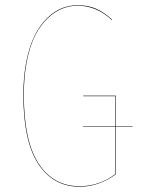

<svg xmlns="http://www.w3.org/2000/svg" viewBox="-20 -710 541 739"><path d="M490.2 -223.1V-221.2H425.8V-39.1Q359.4 8.8 287.1 8.8Q185.1 8.8 127.4 -78.9Q69.8 -166.5 69.8 -345.2Q69.8 -417.5 82 -476.6Q94.2 -535.6 114.3 -574.7Q134.3 -613.8 161.6 -640.4Q189 -667 218.3 -678.5Q247.6 -689.9 278.8 -689.9Q318.8 -689.9 349.6 -676.5Q380.4 -663.1 411.1 -634.8L410.2 -632.8Q352.1 -688 278.8 -688Q247.6 -688 218.8 -676.5Q189.9 -665 162.8 -638.9Q135.7 -612.8 115.7 -574.2Q95.7 -535.6 83.7 -476.6Q71.8 -417.5 71.8 -345.2Q71.8 -167.5 128.7 -80.3Q185.5 6.8 287.1 6.8Q360.8 6.8 423.8 -40V-221.2H299.8V-223.1H423.8V-339.8H300.8L299.8 -341.8H425.8V-223.1Z"/></svg>

Font: Fira Sans Compressed Two
Style: Regular
Weight: 100
Width: 1
Designer: Carrois Corporate & Edenspiekermann AG
Foundry: Carrois Corporate GbR & Edenspiekermann AG
Version: Version 4.203;PS 004.203;hotconv 1.0.88;makeotf.lib2.5.64775